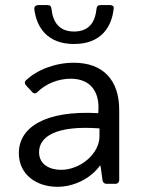

<svg xmlns="http://www.w3.org/2000/svg" viewBox="-20 -719 556 751"><path d="M269.5 -546.9C376 -546.9 418 -614.3 424.8 -687.5C425.8 -695.3 418.9 -699.2 409.2 -699.2H373C363.3 -699.2 358.4 -694.3 357.4 -683.6C352.5 -634.8 330.1 -595.7 269.5 -595.7C210 -595.7 186.5 -634.8 181.6 -683.6C180.7 -694.3 175.8 -699.2 166 -699.2H129.9C120.1 -699.2 113.3 -693.4 114.3 -682.6C123 -612.3 165 -546.9 269.5 -546.9ZM268.6 -473.6C196.3 -473.6 125 -446.3 81.1 -404.3C75.2 -398.4 76.2 -390.6 83 -383.8L105.5 -359.4C112.3 -351.6 120.1 -352.5 127 -359.4C158.2 -390.6 207 -411.1 255.9 -411.1C334 -411.1 366.2 -361.3 365.2 -295.9L364.3 -276.4C154.3 -288.1 53.7 -219.7 53.7 -120.1C53.7 -34.2 125 11.7 204.1 11.7C269.5 11.7 334 -20.5 371.1 -71.3H373L380.9 -14.6C381.8 -5.9 387.7 0 397.5 0H430.7C440.4 0 446.3 -5.9 446.3 -15.6V-289.1C446.3 -404.3 384.8 -473.6 268.6 -473.6ZM218.8 -54.7C177.7 -54.7 132.8 -73.2 132.8 -124C132.8 -183.6 197.3 -229.5 369.1 -216.8V-185.5C369.1 -118.2 294.9 -54.7 218.8 -54.7Z"/></svg>

Font: Ed Sans Neue
Style: Regular
Weight: 400
Designer: Stephen Hutchings
Version: Version 1.004;PS 001.004;hotconv 1.0.88;makeotf.lib2.5.64775